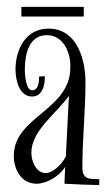

<svg xmlns="http://www.w3.org/2000/svg" viewBox="-20 -605 308 557"><path d="M167 -72C200 -70 234 -69 268 -68V-85C238 -86 219 -84 219 -120C219 -203 228 -285 228 -367C228 -431 204 -522 121 -522C55 -522 25 -462 25 -404C25 -374 35 -325 73 -325C101 -325 111 -354 110 -384L93 -383C94 -369 92 -343 73 -343C56 -343 52 -385 52 -403C52 -448 64 -503 116 -503C165 -503 186 -450 184 -409C184 -285 20 -267 20 -153C20 -113 42 -72 86 -72C115 -72 153 -94 169 -121ZM113 -103C84 -103 71 -138 71 -162C71 -226 143 -275 180 -327L171 -151C157 -124 131 -103 113 -103ZM223 -585H42V-557H223Z"/></svg>

Font: Bigelow Rules
Style: Regular
Weight: 400
Designer: Astigmatic (AOETI)
Foundry: Astigmatic (AOETI)
Version: Version 1.000